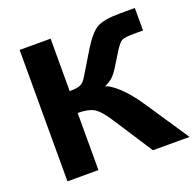

<svg xmlns="http://www.w3.org/2000/svg" viewBox="-116 -770 906 891"><g transform="rotate(-20 336.5 -324.5)"><path d="M70 0H223V-282C257 -282 283.2 -276.8 301.5 -266.5C319.8 -256.2 342 -231 368 -191L492 0H673L531 -212C503 -254 475.7 -287.3 449 -312C422.3 -336.7 400.7 -351 384 -355C399.3 -361 412.2 -368.5 422.5 -377.5C432.8 -386.5 444.3 -401 457 -421L497 -486C512.3 -510.7 524.7 -525.5 534 -530.5C543.3 -535.5 564.7 -538 598 -538H639V-649H568C513.3 -649 474.5 -642.5 451.5 -629.5C428.5 -616.5 403 -587 375 -541L306 -427C296.7 -411.7 286.7 -401.7 276 -397C265.3 -392.3 247.7 -390 223 -390V-649H70Z"/></g></svg>

Font: Play
Style: Bold
Weight: 700
Designer: Jonas Hecksher
Foundry: Jonas Hecksher, Playtypeª, e-types AS
Version: Version 1.002